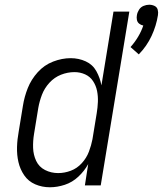

<svg xmlns="http://www.w3.org/2000/svg" viewBox="-20 -784 689 812"><path d="M567 -554Q601 -589 621 -632Q641 -675 648 -720Q650 -732 647 -743Q644 -754 633.5 -759Q623 -764 611 -764Q599 -764 587 -759Q575 -754 568 -743Q561 -732 559 -720Q557 -710 559 -700Q561 -690 568.5 -684Q576 -678 586 -676Q578 -652 564 -628.5Q550 -605 532 -585ZM191 8Q222 8 254 -2.5Q286 -13 311.5 -37Q337 -61 353 -90L339 0H406L527 -735H460L409 -423Q403 -455 387.5 -483Q372 -511 342.5 -524.5Q313 -538 279 -538Q242 -538 204.5 -523.5Q167 -509 139.5 -478.5Q112 -448 97.5 -411.5Q83 -375 77 -337L59 -227Q53 -195 52 -162Q51 -129 58 -98.5Q65 -68 82.5 -42.5Q100 -17 129 -4.5Q158 8 191 8ZM226 -52Q196 -52 170.5 -65Q145 -78 133 -103.5Q121 -129 120 -158.5Q119 -188 124 -218L142 -328Q147 -356 157.5 -383.5Q168 -411 189 -434Q210 -457 238 -468Q266 -479 295 -479Q319 -479 340 -469.5Q361 -460 373.5 -441Q386 -422 390.5 -399.5Q395 -377 394 -353Q393 -329 389 -305L371 -195Q366 -169 356 -142.5Q346 -116 326 -94Q306 -72 279.5 -62Q253 -52 226 -52Z"/></svg>

Font: Iosevka Sparkle Light Oblique
Style: Regular
Weight: 300
Italic angle: -9°
Designer: Belleve Invis
Foundry: Belleve Invis
Version: Version 4.5.0; ttfautohint (v1.8.3)